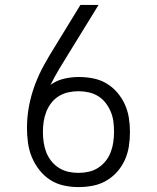

<svg xmlns="http://www.w3.org/2000/svg" viewBox="-20 -755 640 783"><path d="M300 8Q270 8 240 1.5Q210 -5 184.5 -21.5Q159 -38 140 -62.5Q121 -87 109.5 -115Q98 -143 94 -173.5Q90 -204 90 -234Q90 -279 98.5 -323.5Q107 -368 123 -410.5Q139 -453 161 -492.5Q183 -532 207 -570L308 -735H382L262 -540Q242 -508 222.5 -475.5Q203 -443 186 -409Q211 -427 241 -434Q271 -441 301 -441Q330 -441 359 -435.5Q388 -430 413 -415.5Q438 -401 457.5 -378.5Q477 -356 489 -329.5Q501 -303 505.5 -274.5Q510 -246 510 -217Q510 -187 505.5 -158Q501 -129 489 -102.5Q477 -76 457.5 -54Q438 -32 412.5 -17.5Q387 -3 358 2.5Q329 8 300 8ZM300 -50Q321 -50 341.5 -54.5Q362 -59 380 -70.5Q398 -82 411 -98.5Q424 -115 431.5 -134.5Q439 -154 442 -175Q445 -196 445 -217Q445 -238 442.5 -258.5Q440 -279 432 -298.5Q424 -318 411 -335Q398 -352 380 -363Q362 -374 341.5 -378.5Q321 -383 300 -383Q300 -383 300 -383Q300 -383 300 -383Q279 -383 258.5 -378.5Q238 -374 220 -363Q202 -352 189 -335Q176 -318 168.5 -298.5Q161 -279 158 -258.5Q155 -238 155 -217Q155 -196 158 -175Q161 -154 168.5 -134.5Q176 -115 189 -98.5Q202 -82 220 -70.5Q238 -59 258.5 -54.5Q279 -50 300 -50Z"/></svg>

Font: Iosevka Slab Light Extended
Style: Regular
Weight: 300
Width: 7
Monospace: yes
Designer: Belleve Invis
Foundry: Belleve Invis
Version: Version 11.1.0; ttfautohint (v1.8.3)